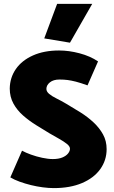

<svg xmlns="http://www.w3.org/2000/svg" viewBox="-20 -952 587 985"><path d="M33 -42Q53 -30 80.5 -20Q108 -10 138.5 -2.5Q169 5 199.5 9Q230 13 256 13Q340 13 401 -13Q462 -39 494.5 -84.5Q527 -130 527 -187Q527 -229 508.5 -262.5Q490 -296 460 -324Q430 -352 393.5 -375Q357 -398 321 -419Q294 -435 270.5 -446.5Q247 -458 232.5 -470Q218 -482 218 -496Q218 -515 236 -529.5Q254 -544 285 -544Q308 -544 327 -541.5Q346 -539 369.5 -533Q393 -527 429 -514L483 -637Q443 -664 388.5 -678.5Q334 -693 283 -693Q206 -693 149 -667.5Q92 -642 61.5 -598Q31 -554 30 -498Q30 -455 49 -420.5Q68 -386 99 -359Q130 -332 165.5 -310Q201 -288 234 -268Q260 -253 284 -239.5Q308 -226 323.5 -213.5Q339 -201 339 -189Q339 -177 329 -164.5Q319 -152 299.5 -144Q280 -136 251 -136Q227 -136 196.5 -142.5Q166 -149 138.5 -159Q111 -169 93 -179ZM339 -733 453 -932H273L207 -755Z"/></svg>

Font: Catamaran Black
Style: Regular
Weight: 900
Designer: Pria Ravichandran
Version: Version 2.000